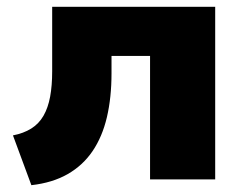

<svg xmlns="http://www.w3.org/2000/svg" viewBox="-20 -526 726 563"><path d="M72 17 18 -129Q49 -135 71.5 -149Q94 -163 107.5 -186.5Q121 -210 127 -242.5Q133 -275 133 -317V-506H611V0H420V-362H307V-311Q307 -240 293.5 -182.5Q280 -125 251.5 -83Q223 -41 178.5 -15.5Q134 10 72 17Z"/></svg>

Font: Nunito Sans 7pt Black
Style: Regular
Weight: 900
Designer: Vernon Adams
Foundry: Vernon Adams
Version: Version 3.101;gftools[0.9.27]